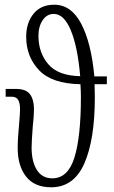

<svg xmlns="http://www.w3.org/2000/svg" viewBox="-20 -784 483 814"><path d="M55 -156Q55 -197 61 -257Q65 -305 65 -321Q65 -347 57 -360.5Q49 -374 29 -374H4V-407H47Q91 -407 107.5 -384Q124 -361 124 -322Q124 -291 119 -249Q114 -182 114 -158Q114 -100 136 -64Q158 -28 202 -28Q268 -28 295.5 -116Q323 -204 323 -372Q323 -397 321 -427Q200 -429 145.5 -486.5Q91 -544 91 -628Q91 -687 122 -725.5Q153 -764 210 -764Q282 -764 324.5 -683Q367 -602 380 -460H433V-427H381L382 -371Q382 -192 337.5 -91Q293 10 197 10Q126 10 90.5 -35.5Q55 -81 55 -156ZM208 -725Q179 -725 161 -698.5Q143 -672 143 -632Q143 -561 184.5 -512Q226 -463 320 -461Q309 -587 280 -656Q251 -725 208 -725Z"/></svg>

Font: Noto Serif CondLight
Style: Regular
Weight: 300
Width: 3
Designer: Monotype Design Team
Foundry: Monotype Imaging Inc.
Version: Version 1.001